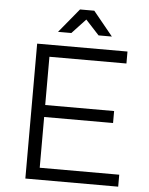

<svg xmlns="http://www.w3.org/2000/svg" viewBox="-59 -942 769 991"><g transform="rotate(5 325.0 -447.0)"><path d="M491 -769H422L352 -845L281 -769H212L315 -894H389ZM110 -699H578V-637H179V-387H536V-325H179V-62H591V0H110Z"/></g></svg>

Font: TypoPRO Montserrat
Style: Regular
Weight: 300
Designer: Julieta Ulanovsky
Foundry: Julieta Ulanovsky
Version: Version 6.001